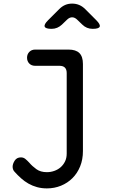

<svg xmlns="http://www.w3.org/2000/svg" viewBox="-20 -805 640 1065"><path d="M350 -400Q350 -420 340 -430Q330 -440 310 -440H175Q155 -440 142.5 -452.5Q130 -465 130 -485Q130 -504 142.5 -517Q155 -530 175 -530H360Q401 -530 420.5 -510.5Q440 -491 440 -450V33Q440 80 424.5 118Q409 156 382 183Q355 210 318.5 225Q282 240 240 240Q211 240 185.5 233Q160 226 138 213.5Q116 201 97 184Q78 167 61 148Q55 142 52.5 134.5Q50 127 50 120Q50 104 61.5 86Q73 68 96 68Q110 68 120.5 76.5Q131 85 142 97Q159 117 182 133.5Q205 150 240 150Q261 150 281 143Q301 136 316 123Q331 110 340.5 91Q350 72 350 47ZM266 -645Q233 -645 228 -657Q223 -669 246 -692L309 -755Q324 -770 341.5 -777.5Q359 -785 380 -785Q401 -785 419 -777.5Q437 -770 452 -755L514 -693Q538 -669 533 -657Q528 -645 494 -645Q477 -645 462.5 -651Q448 -657 436 -669L409 -695Q395 -709 380 -709Q365 -709 351 -695L323 -668Q311 -657 297 -651Q283 -645 266 -645Z"/></svg>

Font: Maple Mono
Style: Regular
Weight: 400
Monospace: yes
Designer: subframe7536
Version: Version 7.300